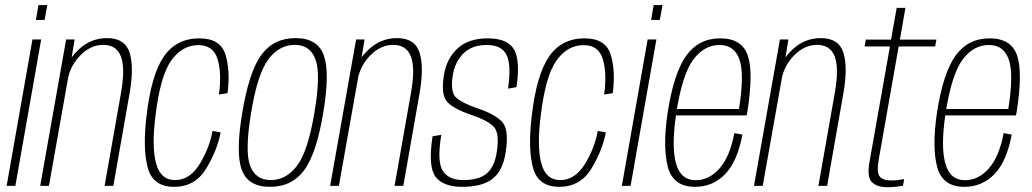

<svg xmlns="http://www.w3.org/2000/svg" viewBox="-20 -756 4198 781"><path d="M7 0 112 -595.5H147.5L42.5 0ZM136.5 -735.5H172.5L161.5 -675H126Z M143.5 0 249 -595.5H283.5L271.5 -522.5Q283.5 -539.5 300.5 -555Q349.5 -601 415.5 -601Q488 -601 507 -542.2Q526 -483.5 507 -375.5L441 0H405.5L472 -377Q490 -478 472 -525.8Q454 -573.5 400 -573.5Q348.5 -573.5 306.5 -530.5Q270 -493 258 -444.5L179 0Z M688 4Q602 4 581 -73.8Q560 -151.5 576 -284.5Q595.5 -452.5 646.5 -526.2Q697.5 -600 791 -600Q876.5 -600 897 -534.2Q917.5 -468.5 905.5 -377L870.5 -371.5Q882.5 -458.5 865 -515.5Q847.5 -572.5 787.5 -572.5Q720.5 -572.5 676 -509Q631.5 -445.5 612.5 -285Q596.5 -160 614.8 -91.8Q633 -23.5 692 -23.5Q752 -23.5 792 -88.5Q832 -153.5 844.5 -223.5L877.5 -217.5Q863.5 -144 818.5 -70Q773.5 4 688 4Z M1078.5 4Q989 4 963.5 -65Q938 -134 965.5 -298Q993 -464 1043 -532.5Q1093 -601 1182 -601Q1271.5 -601 1297 -531.5Q1322.5 -462 1295 -298Q1267.5 -132 1217.5 -64Q1167.5 4 1078.5 4ZM1081.5 -23.5Q1144 -23.5 1188.2 -81.8Q1232.5 -140 1259 -298Q1285.5 -454.5 1263.5 -514Q1241.5 -573.5 1179 -573.5Q1116 -573.5 1071.8 -514.8Q1027.5 -456 1001.5 -298Q975.5 -141.5 997.2 -82.5Q1019 -23.5 1081.5 -23.5Z M1323 0 1428.5 -595.5H1463L1451 -522.5Q1463 -539.5 1480 -555Q1529 -601 1595 -601Q1667.5 -601 1686.5 -542.2Q1705.5 -483.5 1686.5 -375.5L1620.5 0H1585L1651.5 -377Q1669.5 -478 1651.5 -525.8Q1633.5 -573.5 1579.5 -573.5Q1528 -573.5 1486 -530.5Q1449.5 -493 1437.5 -444.5L1358.5 0Z M1860.5 4Q1783 4 1751.8 -37Q1720.5 -78 1739.5 -201.5L1775 -207.5Q1757 -98 1781.2 -60.8Q1805.5 -23.5 1864 -23.5Q1929 -23.5 1960.5 -51Q1992 -78.5 2000.5 -136.5Q2013 -215.5 1988 -241Q1963 -266.5 1900 -287.5Q1830.5 -311 1801.5 -339Q1772.5 -367 1785.5 -449Q1796 -516.5 1840.2 -558.2Q1884.5 -600 1964 -600Q2044 -600 2070.5 -555.5Q2097 -511 2081 -401.5L2046.5 -395.5Q2060.5 -491 2040.8 -532Q2021 -573 1960 -573Q1899 -573 1864.2 -537.8Q1829.5 -502.5 1821.5 -448Q1811 -379.5 1837 -357.5Q1863 -335.5 1923.5 -315Q1997 -290 2024 -258.5Q2051 -227 2037 -137.5Q2026.5 -63.5 1985 -29.8Q1943.5 4 1860.5 4Z M2255 4Q2169 4 2148 -73.8Q2127 -151.5 2143 -284.5Q2162.5 -452.5 2213.5 -526.2Q2264.5 -600 2358 -600Q2443.5 -600 2464 -534.2Q2484.5 -468.5 2472.5 -377L2437.5 -371.5Q2449.5 -458.5 2432 -515.5Q2414.5 -572.5 2354.5 -572.5Q2287.5 -572.5 2243 -509Q2198.5 -445.5 2179.5 -285Q2163.5 -160 2181.8 -91.8Q2200 -23.5 2259 -23.5Q2319 -23.5 2359 -88.5Q2399 -153.5 2411.5 -223.5L2444.5 -217.5Q2430.5 -144 2385.5 -70Q2340.5 4 2255 4Z M2509.5 0 2614.5 -595.5H2650L2545 0ZM2639 -735.5H2675L2664 -675H2628.5Z M2807 4Q2718 4 2696.5 -77.2Q2675 -158.5 2696 -299Q2721 -459.5 2771.5 -529.8Q2822 -600 2910 -600Q2997.5 -600 3021.5 -531Q3045.5 -462 3020 -301Q3018.5 -292 3017 -286.5H2729.5Q2711.5 -161.5 2729 -94Q2747.5 -23 2810 -23Q2864.5 -23 2906.8 -70.8Q2949 -118.5 2967 -214.5L3000 -208.5Q2979 -98 2929 -47Q2879 4 2807 4ZM2733.5 -312.5H2986Q3008.5 -455 2988 -513.5Q2967.5 -573 2907 -573Q2844.5 -573 2800 -513.5Q2757.5 -456 2733.5 -312.5Z M3047 0 3152.5 -595.5H3187L3175 -522.5Q3187 -539.5 3204 -555Q3253 -601 3319 -601Q3391.5 -601 3410.5 -542.2Q3429.5 -483.5 3410.5 -375.5L3344.5 0H3309L3375.5 -377Q3393.5 -478 3375.5 -525.8Q3357.5 -573.5 3303.5 -573.5Q3252 -573.5 3210 -530.5Q3173.5 -493 3161.5 -444.5L3082.5 0Z M3589.5 5.5Q3548 5.5 3527 -14.8Q3506 -35 3516.5 -95.5L3600 -567H3497L3502 -595H3604.5L3627.5 -724H3663L3640.5 -595H3789L3784 -567H3635.5L3554.5 -107.5Q3545 -55 3558.2 -38.5Q3571.5 -22 3604 -22Q3630 -22 3658 -27.5L3653 -0.5Q3621 5.5 3589.5 5.5Z M3902.5 4Q3813.5 4 3792 -77.2Q3770.5 -158.5 3791.5 -299Q3816.5 -459.5 3867 -529.8Q3917.5 -600 4005.5 -600Q4093 -600 4117 -531Q4141 -462 4115.5 -301Q4114 -292 4112.5 -286.5H3825Q3807 -161.5 3824.5 -94Q3843 -23 3905.5 -23Q3960 -23 4002.2 -70.8Q4044.5 -118.5 4062.5 -214.5L4095.5 -208.5Q4074.5 -98 4024.5 -47Q3974.5 4 3902.5 4ZM3829 -312.5H4081.5Q4104 -455 4083.5 -513.5Q4063 -573 4002.5 -573Q3940 -573 3895.5 -513.5Q3853 -456 3829 -312.5Z"/></svg>

Font: Anybody ExtraLight
Style: Italic
Weight: 200
Italic angle: -10°
Designer: Tyler Finck
Foundry: Etcetera Type Company
Version: Version 1.010; ttfautohint (v1.8.3) -l 8 -r 50 -G 200 -x 14 